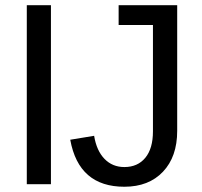

<svg xmlns="http://www.w3.org/2000/svg" viewBox="-20 -708 775 738"><path d="M175.8 0H83V-688H175.8ZM458 9.8Q282.7 9.8 250 -170.9L341.8 -186Q351.1 -128.9 381.6 -97.4Q412.1 -65.9 458 -65.9Q509.3 -65.9 538.6 -101.6Q567.9 -137.2 567.9 -203.1V-611.8H436V-688H661.1V-205.1Q661.1 -105.5 606.4 -47.9Q551.8 9.8 458 9.8Z"/></svg>

Font: Libra Sans Modern
Style: Regular
Weight: 400
Foundry: Stefan Peev, Context Ltd
Version: Version 1.000